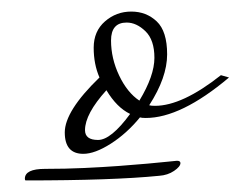

<svg xmlns="http://www.w3.org/2000/svg" viewBox="-20 -717 416 332"><path d="M248 -534Q295 -534 362 -587L376 -583Q293 -513 232 -513Q225 -513 222 -514Q199 -486 171.5 -468.5Q144 -451 124 -451Q92 -451 92 -488Q92 -525 152 -583Q142 -606 142 -634.5Q142 -663 161.5 -680Q181 -697 207 -697Q233 -697 251 -680Q269 -663 269 -623Q269 -583 238 -535Q241 -534 248 -534ZM221 -543Q247 -586 247 -617Q247 -648 231.5 -663Q216 -678 199 -678Q172 -678 172 -647Q172 -616 186 -586.5Q200 -557 221 -543ZM24 -405Q23 -406 23 -408Q23 -425 58 -425Q93 -425 125.5 -426.5Q158 -428 185 -430Q212 -432 234.5 -434Q257 -436 271 -437.5Q285 -439 286 -439Q292 -439 292 -435Q292 -429 281 -421.5Q270 -414 255 -413Q175 -405 24 -405ZM127 -492Q127 -475 149.5 -475Q172 -475 205 -520Q182 -531 164 -561Q127 -520 127 -492Z"/></svg>

Font: Mrs Saint Delafield
Style: Regular
Weight: 400
Designer: Alejandro Paul
Foundry: Alejandro Paul
Version: Version 1.001